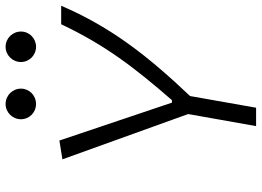

<svg xmlns="http://www.w3.org/2000/svg" viewBox="-144 -787 931 683"><g transform="rotate(-90 321.5 -445.5)"><path d="M214.4 0H279.8L321.3 -234.9C460 -381.3 564.5 -511.7 642.6 -693.4H576.7C502.4 -536.1 420.9 -430.7 306.6 -299.3H297.9L163.1 -699.7L96.2 -689L257.3 -241.7ZM293 -782.7C323.2 -782.7 347.7 -806.6 347.7 -836.4C347.7 -866.7 323.2 -891.1 293 -891.1C263.2 -891.1 238.8 -866.7 238.8 -836.4C238.8 -806.6 263.2 -782.7 293 -782.7ZM496.6 -782.7C526.4 -782.7 550.8 -806.6 550.8 -836.4C550.8 -866.7 526.4 -891.1 496.6 -891.1C466.8 -891.1 442.4 -866.7 442.4 -836.4C442.4 -806.6 466.8 -782.7 496.6 -782.7Z"/></g></svg>

Font: Cascadia Mono NF Light
Style: Italic
Weight: 300
Italic angle: -10°
Monospace: yes
Designer: Aaron Bell
Foundry: Saja Typeworks
Version: Version 2404.023